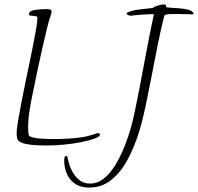

<svg xmlns="http://www.w3.org/2000/svg" viewBox="-20 -642 894 867"><path d="M192 15Q174 15 148.5 14Q123 13 99.5 8.5Q76 4 64 -6Q58 -12 56.5 -22Q55 -32 55 -37Q55 -58 62 -99.5Q69 -141 79.5 -194.5Q90 -248 102 -304.5Q114 -361 124.5 -413Q135 -465 142 -504.5Q149 -544 149 -561Q149 -566 146 -567.5Q143 -569 133 -570Q124 -571 117.5 -571.5Q111 -572 111 -579Q111 -593 137 -597Q163 -601 193 -601Q199 -601 206 -599Q213 -597 213 -589Q213 -584 211 -579.5Q209 -575 208 -570Q201 -550 191 -509Q181 -468 170 -419Q159 -370 149 -323.5Q139 -277 133 -245Q123 -200 115 -153Q107 -106 107 -68Q107 -59 107.5 -51Q108 -43 109 -35Q110 -27 124.5 -22.5Q139 -18 158.5 -16.5Q178 -15 196 -14.5Q214 -14 222 -14Q248 -14 278 -15.5Q308 -17 341 -21Q367 -24 389 -31Q411 -38 421 -41H423Q431 -41 431 -34Q431 -25 408 -16.5Q385 -8 348 -0.5Q311 7 269.5 11Q228 15 192 15ZM382 205Q330 205 300 171Q270 137 270 81Q270 62 279 62Q285 62 286 74Q290 97 302 123.5Q314 150 335 168.5Q356 187 386 187Q420 187 448 165Q476 143 499 106Q522 69 540.5 23.5Q559 -22 572 -69Q580 -96 589.5 -142.5Q599 -189 610.5 -247Q622 -305 633 -366Q644 -427 655 -482Q666 -537 675 -578Q628 -578 580 -572L573 -571Q565 -571 558.5 -574Q552 -577 552 -581Q552 -585 560.5 -587.5Q569 -590 570 -591Q584 -596 604 -598.5Q624 -601 642.5 -603Q661 -605 670 -606Q676 -612 693.5 -617Q711 -622 719 -622Q730 -622 729.5 -616Q729 -610 733 -609Q736 -608 745.5 -607.5Q755 -607 766 -606Q772 -606 790 -604.5Q808 -603 826.5 -599Q845 -595 850 -587Q854 -584 854 -580Q854 -577 849 -577Q841 -577 822.5 -578Q804 -579 773 -579Q759 -579 742 -578Q725 -577 722 -571Q706 -509 692 -438.5Q678 -368 664.5 -297.5Q651 -227 637.5 -163Q624 -99 609 -50Q589 16 558.5 74.5Q528 133 484.5 169Q441 205 382 205Z"/></svg>

Font: Moon Dance
Style: Regular
Weight: 400
Designer: Robert E. Leuschke
Foundry: Robert E. Leuschke
Version: Version 1.010; ttfautohint (v1.8.3)